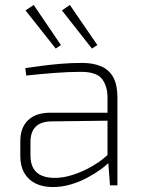

<svg xmlns="http://www.w3.org/2000/svg" viewBox="-20 -748 581 775"><path d="M312 -494Q357 -494 389 -480Q421 -466 437.5 -435.5Q454 -405 454 -354V0H424L416 -106L414 -113V-354Q414 -400 392 -429Q370 -458 307 -458Q257 -458 198.5 -453.5Q140 -449 86 -443L82 -473Q114 -478 149.5 -482.5Q185 -487 225.5 -490.5Q266 -494 312 -494ZM429 -293 428 -261 186 -258Q144 -257 123.5 -236Q103 -215 103 -175V-121Q103 -76 126.5 -53.5Q150 -31 197 -30Q233 -29 275 -42.5Q317 -56 357 -80Q397 -104 425 -133V-98Q411 -82 387 -64.5Q363 -47 332 -30.5Q301 -14 265.5 -3.5Q230 7 193 7Q153 7 123.5 -7.5Q94 -22 78 -50Q62 -78 62 -118V-178Q62 -233 93.5 -263Q125 -293 182 -293ZM262 -728 373 -566 351 -552 230 -706ZM116 -728 226 -566 205 -552 83 -706Z"/></svg>

Font: Exo 2 ExtraLight
Style: Regular
Weight: 250
Designer: Natanael Gama
Foundry: Natanael Gama
Version: Version 2.010